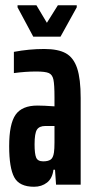

<svg xmlns="http://www.w3.org/2000/svg" viewBox="-20 -705 358 733"><path d="M15 -147Q15 -232 39.5 -267Q64 -302 123 -302Q146 -302 188 -299V-334Q188 -382 184 -401Q180 -420 166.5 -426Q153 -432 118 -432Q78 -432 33 -426V-507Q91 -518 149 -518Q202 -518 231.5 -501.5Q261 -485 274.5 -444.5Q288 -404 288 -331V0H194L190 -57H184Q180 -24 159.5 -8Q139 8 110 8Q54 8 34.5 -28Q15 -64 15 -147ZM186 -123Q188 -136 188 -161V-192V-224H153Q130 -224 121 -210Q112 -196 112 -154Q112 -118 118 -103.5Q124 -89 145 -89Q163 -89 173 -95.5Q183 -102 186 -123ZM107 -565 47 -677V-685H119L159 -618L201 -685H273V-677L211 -565Z"/></svg>

Font: Saira Ultra Condensed
Style: Bold
Weight: 700
Width: 1
Designer: Hector Gatti with collaboration of the Omnibus-Type team
Foundry: Omnibus-Type
Version: Version 1.001; ttfautohint (v1.8)